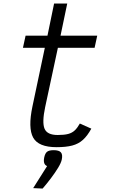

<svg xmlns="http://www.w3.org/2000/svg" viewBox="-20 -820 640 1088"><path d="M301 14Q198 14 168 -40.2Q138 -94.5 164 -217.5L234 -549H110L125 -618H249L286.5 -800H361L323 -618H531L516 -549H308L236 -213.5Q217.5 -126 232.5 -90.5Q247.5 -55 307 -55Q344 -55 366.5 -61Q389 -67 404 -81.5Q419 -96 432.5 -120L497.5 -91Q475.5 -50.5 450 -27.5Q424.5 -4.5 389 4.8Q353.5 14 301 14ZM168 246 247 121Q235.5 117 231 105Q226.5 93 230.5 72.5Q235.5 48.5 247 39.8Q258.5 31 284 31Q314.5 31 325.2 43.5Q336 56 330 84.5Q326 103.5 308.5 132Q291 160.5 267.8 191.2Q244.5 222 221.5 248.5Z"/></svg>

Font: Victor Mono Thin
Style: Italic
Weight: 100
Italic angle: -12°
Monospace: yes
Designer: Rune Bjørnerås
Version: Version 1.561;gftools[0.9.30]